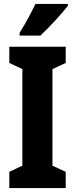

<svg xmlns="http://www.w3.org/2000/svg" viewBox="-20 -950 379 970"><path d="M323 -921V-930H159C138 -886 112 -837 79 -784V-770H184C232 -815 296 -885 323 -921ZM312 0V-82L245 -113V-601L312 -632V-714H27V-632L93 -601V-113L27 -82V0Z"/></svg>

Font: Noto Sans Lao UI ExtCond ExtBd
Style: Regular
Weight: 800
Width: 2
Designer: Monotype Design Team
Foundry: Monotype Imaging Inc.
Version: Version 2.000